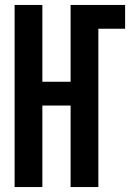

<svg xmlns="http://www.w3.org/2000/svg" viewBox="-20 -755 540 775"><path d="M39 0V-735H151V-425H265V-735H485V-639H377V0H265V-329H151V0Z"/></svg>

Font: Iosevka Algr
Style: Bold
Weight: 700
Monospace: yes
Designer: Belleve Invis
Foundry: Belleve Invis
Version: Version 26.0.2; ttfautohint (v1.8.3)